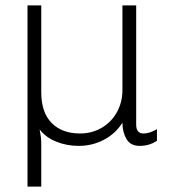

<svg xmlns="http://www.w3.org/2000/svg" viewBox="-20 -531 652 712"><path d="M434 -197V-511H485V-69Q485 -36 512 -36Q535 -36 562 -52V-9Q534 10 498 10Q464 10 449 -15.5Q434 -41 434 -76Q408 -35 365 -12.5Q322 10 272 10Q228 10 189 -5.5Q150 -21 127 -51Q133 -21 133 -1V161H82V-511H133V-189Q133 -114 171.5 -75Q210 -36 277 -36Q321 -36 357 -57Q393 -78 413.5 -115Q434 -152 434 -197Z"/></svg>

Font: Chivo Thin
Style: Regular
Weight: 100
Designer: Hector Gatti
Foundry: Omnibus-Type
Version: Version 1.007